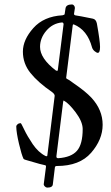

<svg xmlns="http://www.w3.org/2000/svg" viewBox="-20 -728 498 864"><path d="M160.2 -517.1Q160.2 -465.3 231 -411.1Q234.9 -409.2 237.3 -409.2Q239.7 -409.2 240.2 -413.1L266.1 -619.1Q265.6 -627 258.8 -627Q216.8 -623 188.5 -589.8Q160.2 -556.6 160.2 -517.1ZM235.8 19Q228 19 227.1 24.9L217.8 101.1Q216.8 116.2 192.9 116.2Q187 116.2 182.1 111.3Q177.2 106.4 176.8 102.1V101.1L187 22Q187 15.1 181.2 15.1Q160.2 10.7 131.8 2Q103.5 -6.8 96.2 -8.3Q89.4 -9.8 85.9 -13.2Q77.1 -31.2 65.4 -81.1Q53.7 -130.9 53.2 -158.2Q53.2 -164.1 59.1 -168.9Q64.9 -173.8 73.2 -173.8Q75.2 -173.8 88.9 -145Q102.5 -116.2 127.4 -79.1Q152.8 -42 185.1 -25.9L189 -24.9Q192.9 -24.9 192.9 -27.8L226.1 -296.9Q226.1 -304.7 213.9 -314Q151.4 -356.9 117.2 -399.4Q83 -441.9 83 -495.6Q83 -548.8 129.9 -601.6Q176.8 -654.3 261.2 -659.2Q271 -661.1 271 -665L274.9 -690.9Q277.8 -708 304.2 -708Q309.1 -708 313 -703.1Q316.9 -698.2 316.9 -692.9V-690.9L313 -665Q313.5 -659.2 323.2 -658.2Q333 -657.2 397.9 -644Q412.1 -641.1 416 -622.1Q430.2 -543 430.2 -516.6Q430.2 -490.2 419.9 -490.2Q415 -490.2 405.8 -497.6Q397 -504.9 394 -515.1Q373 -593.3 312 -618.2H311Q307.1 -618.2 307.1 -612.8L278.8 -386.2L277.8 -378.9Q277.8 -374 283.2 -372.1L292 -367.2Q293.9 -365.2 312.5 -352.5Q365.2 -316.4 391.6 -288.1Q441.9 -233.4 441.9 -166.5Q441.9 -100.1 390.1 -40.5Q338.4 19 235.8 19ZM233.9 -22.9Q233.9 -16.1 242.2 -16.1Q300.3 -20 326.2 -49.3Q352.1 -78.6 352.1 -147.9Q351.6 -181.2 320.3 -222.7Q289.1 -264.2 266.1 -275.9L264.2 -270L233.9 -25.9Z"/></svg>

Font: EBGaramond
Style: Regular
Weight: 400
Version: Version 000.012g